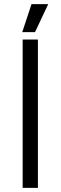

<svg xmlns="http://www.w3.org/2000/svg" viewBox="-20 -912 294 932"><path d="M214 -892H133L88 -756H150ZM90 0H164V-720H90Z"/></svg>

Font: Fixel Display Regular
Style: Regular
Weight: 400
Designer: AlfaBravo + MacPaw
Foundry: Kyrylo Tkachov, Marchela Mozhyna, Serhii Makarenko, Maria Weinstein, Zakhar Kryvoshyya
Version: Version 1.211